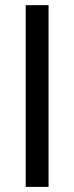

<svg xmlns="http://www.w3.org/2000/svg" viewBox="-20 -731 290 751"><path d="M169.9 0H80.6V-710.9H169.9Z"/></svg>

Font: RobotoCondensed-Regular
Style: Regular
Weight: 400
Designer: Google
Version: Version 2.001201; 2014